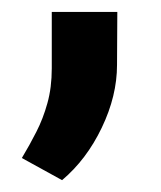

<svg xmlns="http://www.w3.org/2000/svg" viewBox="-20 -137 274 326"><path d="M179.2 -116.7 178.7 -26.9Q178.7 25.9 152.8 79.8Q127 133.8 85.4 168.9L17.1 131.3Q30.3 109.4 41.7 86.9Q53.2 64.5 60.5 38.1Q67.9 11.7 67.9 -21V-116.7Z"/></svg>

Font: Roboto SemiCondensed SemiBold
Style: Regular
Weight: 600
Width: 4
Designer: Christian Robertson
Foundry: Google
Version: Version 3.009; 2024